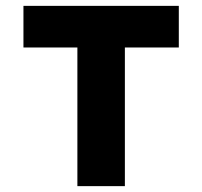

<svg xmlns="http://www.w3.org/2000/svg" viewBox="-20 -635 690 655"><path d="M244 0V-473H60V-615H590V-473H406V0Z"/></svg>

Font: Martian Mono SemiCondensed
Style: Bold
Weight: 700
Width: 4
Designer: Roman Shamin
Foundry: Evil Martians
Version: Version 1.000